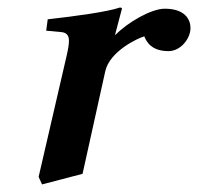

<svg xmlns="http://www.w3.org/2000/svg" viewBox="-20 -467 523 507"><path d="M285 -375 284 -376 302 -444C302 -446.6 300 -447 296 -447C265 -436 178 -424 106 -416L102 -386L144 -382C153 -380.7 162.1 -376 162.1 -359.5C162.1 -350.4 160.1 -337.7 156 -320L82 0L91 20L198 -8L258 -279C269.7 -331.8 344.5 -366.5 361 -371C367 -356.5 380 -332 425 -332C457 -332 483 -365 483 -393C483 -416 468 -444 415 -444C379 -444 316.8 -407.6 285 -375Z"/></svg>

Font: Linux Libertine O
Style: Bold Italic
Weight: 700
Italic angle: -11.5°
Designer: Philipp H. Poll
Foundry: Philipp H. Poll
Version: Version 4.1.0